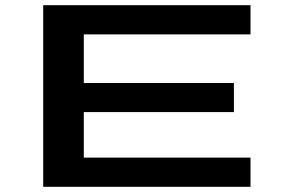

<svg xmlns="http://www.w3.org/2000/svg" viewBox="-20 -720 1140 740"><path d="M146.5 0V-700H945.5V-587.5H303V-400H881.5V-288H303V-112.5H945.5V0Z"/></svg>

Font: Trispace Expanded SemiBold
Style: Regular
Weight: 600
Width: 7
Designer: Tyler Finck
Foundry: Etcetera Type Company
Version: Version 1.210; ttfautohint (v1.8.3)